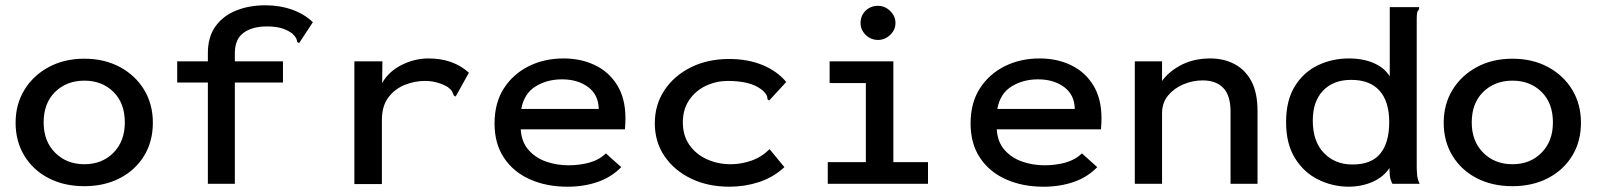

<svg xmlns="http://www.w3.org/2000/svg" viewBox="-20 -695 6040 726"><path d="M299 9Q223 9 164.5 -21Q106 -51 72.5 -105.5Q39 -160 39 -231Q39 -301 72.5 -355.5Q106 -410 164.5 -441.5Q223 -473 299 -473Q375 -473 433.5 -441.5Q492 -410 525 -355.5Q558 -301 558 -231Q558 -160 525 -106Q492 -52 433.5 -21.5Q375 9 299 9ZM299 -74Q366 -74 409 -117.5Q452 -161 452 -232Q452 -305 409 -347.5Q366 -390 299 -390Q232 -390 188.5 -347.5Q145 -305 145 -232Q145 -161 188.5 -117.5Q232 -74 299 -74Z M766 -383H650V-463H766V-494Q766 -555 794.5 -595Q823 -635 872.5 -655Q922 -675 984 -675Q1038 -675 1084.5 -658.5Q1131 -642 1163 -611L1117 -541L1111 -532L1104 -536Q1103 -545 1099 -552Q1095 -559 1083 -570Q1062 -584 1040.5 -589.5Q1019 -595 989 -595Q934 -595 901 -571Q868 -547 868 -494V-463H1050V-383H868V0H766Z M1320 -463H1426L1425 -381Q1449 -424 1498 -449Q1547 -474 1600 -474Q1694 -474 1753 -420L1708 -339L1703 -330L1696 -334Q1693 -342 1689.5 -349Q1686 -356 1673 -366Q1633 -389 1587 -389Q1548 -389 1510.5 -374Q1473 -359 1448.5 -326.5Q1424 -294 1424 -241V1H1320Z M2126 11Q2046 11 1983.5 -17Q1921 -45 1885.5 -98.5Q1850 -152 1850 -228Q1850 -306 1885 -360.5Q1920 -415 1979 -444.5Q2038 -474 2111 -474Q2177 -474 2230 -448.5Q2283 -423 2314 -372.5Q2345 -322 2345 -248Q2345 -227 2343 -206H1949Q1952 -158 1978.5 -128Q2005 -98 2045 -84Q2085 -70 2130 -70Q2171 -70 2208 -80Q2245 -90 2271 -115L2329 -63Q2292 -25 2240 -7Q2188 11 2126 11ZM1951 -283H2244Q2243 -337 2203.5 -366Q2164 -395 2105 -395Q2049 -395 2005.5 -368.5Q1962 -342 1951 -283Z M2738 11Q2657 11 2593.5 -19.5Q2530 -50 2493 -104Q2456 -158 2456 -229Q2456 -299 2492.5 -354Q2529 -409 2592.5 -440.5Q2656 -472 2737 -472Q2808 -472 2863.5 -449Q2919 -426 2953 -385L2895 -322L2888 -315L2882 -320Q2882 -329 2878.5 -335.5Q2875 -342 2863 -354Q2837 -374 2804.5 -381.5Q2772 -389 2732 -389Q2689 -389 2650 -371Q2611 -353 2586.5 -317.5Q2562 -282 2562 -232Q2562 -183 2586.5 -147.5Q2611 -112 2652.5 -93Q2694 -74 2743 -74Q2782 -74 2821 -87.5Q2860 -101 2890 -131L2946 -63Q2904 -24 2850 -6.5Q2796 11 2738 11Z M3110 0V-82H3254V-381H3117V-463H3358V-82H3489V0ZM3300 -544Q3273 -544 3253.5 -563Q3234 -582 3234 -608Q3234 -636 3253 -654.5Q3272 -673 3300 -673Q3326 -673 3346 -653.5Q3366 -634 3366 -608Q3366 -582 3346 -563Q3326 -544 3300 -544Z M3926 11Q3846 11 3783.5 -17Q3721 -45 3685.5 -98.5Q3650 -152 3650 -228Q3650 -306 3685 -360.5Q3720 -415 3779 -444.5Q3838 -474 3911 -474Q3977 -474 4030 -448.5Q4083 -423 4114 -372.5Q4145 -322 4145 -248Q4145 -227 4143 -206H3749Q3752 -158 3778.5 -128Q3805 -98 3845 -84Q3885 -70 3930 -70Q3971 -70 4008 -80Q4045 -90 4071 -115L4129 -63Q4092 -25 4040 -7Q3988 11 3926 11ZM3751 -283H4044Q4043 -337 4003.5 -366Q3964 -395 3905 -395Q3849 -395 3805.5 -368.5Q3762 -342 3751 -283Z M4271 0V-463H4374V-389Q4401 -426 4448 -450Q4495 -474 4557 -474Q4607 -474 4647.5 -453Q4688 -432 4711.5 -388.5Q4735 -345 4735 -275V0H4633V-273Q4633 -334 4605.5 -362.5Q4578 -391 4528 -391Q4490 -391 4454.5 -376Q4419 -361 4396.5 -333.5Q4374 -306 4374 -267V0Z M5077 11Q5016 10 4962.5 -17Q4909 -44 4876 -98Q4843 -152 4843 -233Q4843 -316 4876.5 -369.5Q4910 -423 4964 -448.5Q5018 -474 5080 -474Q5135 -474 5175.5 -456Q5216 -438 5235 -406V-668H5346V-660Q5340 -654 5338.5 -646.5Q5337 -639 5337 -623V-66Q5337 -49 5338.5 -33Q5340 -17 5348 0H5245Q5237 -16 5235.5 -29.5Q5234 -43 5234 -60Q5212 -26 5170.5 -7.5Q5129 11 5077 11ZM5094 -73Q5166 -73 5199.5 -114.5Q5233 -156 5233 -233Q5233 -311 5196.5 -352Q5160 -393 5089 -393Q5022 -393 4983 -352.5Q4944 -312 4944 -239Q4944 -160 4986 -116.5Q5028 -73 5094 -73Z M5699 9Q5623 9 5564.5 -21Q5506 -51 5472.5 -105.5Q5439 -160 5439 -231Q5439 -301 5472.5 -355.5Q5506 -410 5564.5 -441.5Q5623 -473 5699 -473Q5775 -473 5833.5 -441.5Q5892 -410 5925 -355.5Q5958 -301 5958 -231Q5958 -160 5925 -106Q5892 -52 5833.5 -21.5Q5775 9 5699 9ZM5699 -74Q5766 -74 5809 -117.5Q5852 -161 5852 -232Q5852 -305 5809 -347.5Q5766 -390 5699 -390Q5632 -390 5588.5 -347.5Q5545 -305 5545 -232Q5545 -161 5588.5 -117.5Q5632 -74 5699 -74Z"/></svg>

Font: Inconsolata Expanded SemiBold
Style: Regular
Weight: 600
Width: 7
Monospace: yes
Designer: Raph Levien, Cyreal, Brenton Simpson
Foundry: Raph Levien, Cyreal, Google
Version: Version 3.001; ttfautohint (v1.8.2.53-6de2)